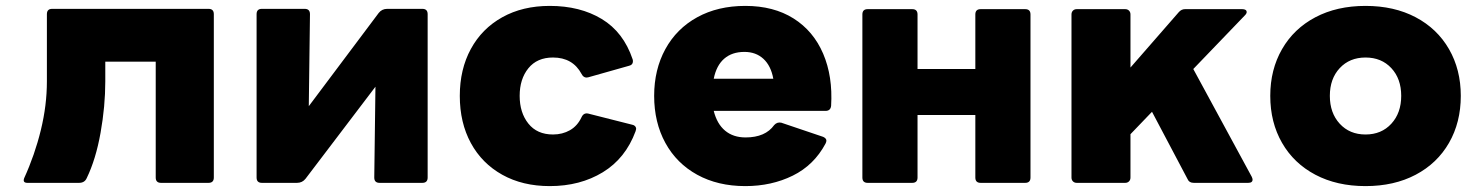

<svg xmlns="http://www.w3.org/2000/svg" viewBox="-20 -578 5007 651"><path d="M337 -369V-302Q337 -218 321 -128Q305 -38 274 26Q267 42 248 42H73Q56 42 62 26Q98 -53 118.5 -137Q139 -221 139 -302V-530Q139 -548 157 -548H687Q705 -548 705 -530V24Q705 42 687 42H526Q508 42 508 24V-369Z M1031 -530 1027 -218 1264 -534Q1275 -548 1293 -548H1412Q1430 -548 1430 -530V24Q1430 42 1412 42H1267Q1249 42 1249 24L1253 -284L1016 28Q1005 42 987 42H868Q850 42 850 24V-530Q850 -548 868 -548H1013Q1031 -548 1031 -530Z M1539 -253Q1539 -343 1576.5 -412Q1614 -481 1683 -519.5Q1752 -558 1844 -558Q1947 -558 2020.5 -513.5Q2094 -469 2125 -377Q2126 -375 2126 -370Q2126 -358 2113 -355L1975 -316L1969 -315Q1958 -315 1952 -327Q1922 -383 1855 -383Q1801 -383 1771.5 -346.5Q1742 -310 1742 -253Q1742 -196 1771.5 -159Q1801 -122 1855 -122Q1887 -122 1912.5 -136.5Q1938 -151 1952 -181Q1959 -196 1974 -193L2124 -155Q2130 -154 2133.5 -150Q2137 -146 2137 -141Q2137 -139 2135 -133Q2101 -41 2024 6Q1947 53 1844 53Q1752 53 1683 14.5Q1614 -24 1576.5 -93Q1539 -162 1539 -253Z M2198 -253Q2198 -342 2236 -411.5Q2274 -481 2344 -519.5Q2414 -558 2507 -558Q2603 -558 2670.5 -515.5Q2738 -473 2771 -396Q2804 -319 2798 -219Q2796 -202 2779 -202H2400Q2411 -158 2438.5 -135Q2466 -112 2508 -112Q2575 -112 2605 -154Q2615 -165 2629 -162L2771 -114Q2782 -109 2782 -101Q2782 -97 2779 -91Q2740 -18 2668 17.5Q2596 53 2507 53Q2414 53 2344 14.5Q2274 -24 2236 -93.5Q2198 -163 2198 -253ZM2504 -402Q2462 -402 2435.5 -379Q2409 -356 2400 -311H2602Q2594 -355 2568.5 -378.5Q2543 -402 2504 -402Z M3091 -188V24Q3091 42 3073 42H2922Q2904 42 2904 24V-529Q2904 -547 2922 -547H3073Q3091 -547 3091 -529V-344H3287V-529Q3287 -547 3305 -547H3456Q3474 -547 3474 -529V24Q3474 42 3456 42H3305Q3287 42 3287 24V-188Z M3613 24V-529Q3613 -537 3618 -542Q3623 -547 3631 -547H3795Q3803 -547 3808 -542Q3813 -537 3813 -529V-349L3977 -537Q3986 -547 3998 -547H4192Q4199 -547 4203 -544.5Q4207 -542 4207 -537Q4207 -532 4201 -526L4026 -344L4224 21Q4227 27 4227 31Q4227 42 4212 42H4028Q4012 42 4007 30L3886 -199L3813 -123V24Q3813 32 3808 37Q3803 42 3795 42H3631Q3623 42 3618 37Q3613 32 3613 24Z M4287 -253Q4287 -342 4327 -411.5Q4367 -481 4440 -519.5Q4513 -558 4610 -558Q4707 -558 4780 -519.5Q4853 -481 4893 -411.5Q4933 -342 4933 -253Q4933 -163 4893 -93.5Q4853 -24 4780 14.5Q4707 53 4610 53Q4513 53 4440 14.5Q4367 -24 4327 -93.5Q4287 -163 4287 -253ZM4610 -122Q4664 -122 4697.5 -158.5Q4731 -195 4731 -253Q4731 -311 4697.5 -347Q4664 -383 4610 -383Q4556 -383 4522.5 -347Q4489 -311 4489 -253Q4489 -195 4522.5 -158.5Q4556 -122 4610 -122Z"/></svg>

Font: LINE Seed JP_TTF ExtraBold
Style: Regular
Weight: 800
Designer: LY Corporation & Fontrix & Fontworks
Version: Version 1.015